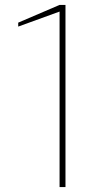

<svg xmlns="http://www.w3.org/2000/svg" viewBox="-20 -760 394 780"><path d="M222 0V-713L54 -652V-668L222 -740H246V0Z"/></svg>

Font: Exo Thin Thin
Style: Regular
Weight: 250
Version: Version 2.000